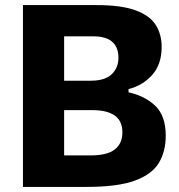

<svg xmlns="http://www.w3.org/2000/svg" viewBox="-20 -733 703 753"><path d="M320.5 0H70V-713H358.5Q456 -713 511.8 -692.5Q567.5 -672 590.8 -635.2Q614 -598.5 614 -549Q614 -480.5 576.8 -439Q539.5 -397.5 484 -383.5V-371Q548 -357 589 -318Q630 -279 630 -200Q630 -140 603.5 -95Q577 -50 509.8 -25Q442.5 0 320.5 0ZM345.5 -590.5H231.5V-416.5H336.5Q391.5 -416.5 418 -441.8Q444.5 -467 444.5 -506.5Q444.5 -590.5 345.5 -590.5ZM231.5 -123.5H335.5Q400 -123.5 430 -146.8Q460 -170 460 -214Q460 -258.5 430 -279.8Q400 -301 343.5 -301H231.5Z"/></svg>

Font: Heraclito
Style: Bold
Weight: 700
Designer: Kostas Bartsokas (font) & Cristiano Sobral (main changes)
Foundry: Kostas Bartsokas (font) & Cristiano Sobral (main changes)
Version: Version 1.00;July 8, 2020;FontCreator 13.0.0.2655 64-bit